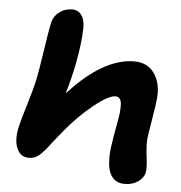

<svg xmlns="http://www.w3.org/2000/svg" viewBox="-54 -723 816 865"><g transform="rotate(5 354.5 -290.5)"><path d="M541 90.8Q503.4 90.8 483.6 64.5Q463.9 38.1 462.9 -9.8Q461.4 -35.2 466.6 -73Q471.7 -110.8 480.2 -156.5Q488.8 -202.1 491.2 -220.2Q493.7 -243.7 493.4 -261Q493.2 -278.3 486.6 -288.6Q480 -298.8 466.8 -298.8Q434.6 -298.8 368.4 -245.4Q302.2 -191.9 245.1 -122.1Q229.5 -103.5 210.2 -78.9Q190.9 -54.2 180.4 -40.8Q169.9 -27.3 156.2 -13.7Q142.6 0 129.4 5.6Q116.2 11.2 100.1 11.2Q63.5 11.2 47.1 -25.4Q30.8 -62 43 -120.1Q47.9 -144.5 71.8 -223.6Q95.7 -302.7 104 -340.8Q112.8 -384.3 126.5 -475.1Q140.1 -565.9 147 -599.1Q153.3 -631.8 179 -651.9Q204.6 -671.9 237.8 -671.9Q265.1 -671.9 280.3 -650.6Q295.4 -629.4 294.9 -592.8Q293.9 -526.9 275.9 -432.1Q262.7 -365.2 241.2 -292Q396 -462.9 537.1 -462.9Q596.7 -462.9 627.2 -419.9Q657.7 -377 653.8 -314.9Q651.9 -282.7 638.7 -205.8Q625.5 -128.9 625 -110.8Q624 -80.1 629.9 -35.9Q635.7 8.3 631.8 30.8Q626.5 56.2 601.3 73.5Q576.2 90.8 541 90.8Z"/></g></svg>

Font: Shantell Sans Irregular Bouncy
Style: Bold Italic
Weight: 700
Italic angle: -11.31°
Designer: Stephen Nixon, Anya Danilova, Shantell Martin
Foundry: Arrow Type
Version: Version 1.006;[9816181b4]